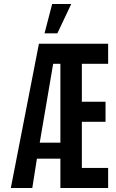

<svg xmlns="http://www.w3.org/2000/svg" viewBox="-20 -937 577 957"><path d="M174 -719H519V-619H388V-430H506V-330H388V-100H519V0H281V-146H164L141 0H34ZM178 -226H281V-619H245ZM240 -917H335L266 -771H202Z"/></svg>

Font: Osterbar
Style: Regular
Weight: 500
Width: 3
Designer: Peter Wiegel, Basierend auf Erbar schmal-halbfette Grotesk v. Jacob Erbar
Foundry: Peter Wiegel
Version: Version 1.0